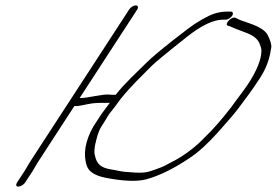

<svg xmlns="http://www.w3.org/2000/svg" viewBox="-20 -664 1028 713"><path d="M484.2 -644C476.2 -644 464.7 -637 459.8 -629L89.6 -60L71.3 -29L43.1 14C38.2 22 39.7 29 47.7 29C55.7 29 68.2 22 73.1 14L101.3 -29L119.6 -60L256 -270H262C269 -270 283 -272 304.4 -277C331.4 -283 353.9 -282 379.9 -282H385.9C386.9 -282 386.9 -282 388.4 -283C384.4 -277 354.7 -239 351.3 -232L326.5 -194C296 -140 287.8 -91 302.6 -48C309.8 -26 332.9 -12 371 -4C437.6 9 488.6 11 523 2C570.4 -11 624.2 -37 682.4 -76C716.3 -98 751 -130 788.7 -172C826.4 -214 852.2 -244 867 -264C897.7 -306 911.6 -322 944.7 -373C977.8 -424 983 -461 987.8 -491C987.2 -504 982.1 -518 974 -534C965.9 -550 943.3 -565 904.7 -578L881.6 -586C874.1 -589 867.1 -591 862.5 -594L854.5 -598C839.5 -604 813.2 -575 825.2 -569L834.8 -566C853.3 -557 877.4 -549 897.4 -541C921 -532 935.1 -520 942.2 -506C947.8 -493 950.9 -483 950.9 -475C950.2 -443 934 -402 901.9 -353C882.6 -324 856.8 -292 839.5 -267C801.4 -218 769.1 -181 741.3 -155C705.1 -116 657.4 -82 619 -63C597.6 -52 588.7 -46 571.7 -40L554.7 -34C518.8 -20 503.3 -21 442.8 -26C422.8 -28 412.8 -32 391.2 -35C355.2 -41 339.1 -55 332.9 -85C328.3 -98 330.6 -117 336.9 -142C343.2 -167 349.6 -184 356.5 -194L370.4 -216C379.8 -231 381.7 -237 393.6 -251C399.1 -258 411.5 -273 428.3 -297C468.9 -347 501.7 -377 539.9 -416C554.3 -431 599.5 -468 676.5 -529C728.7 -570 773.1 -591 808.1 -591H818.1C826.1 -591 837.5 -598 842.5 -606C847.4 -614 844.8 -621 836.8 -621H826.8C784.8 -621 759.4 -610 709.2 -579C694.7 -570 664.9 -548 620.7 -513C576.4 -478 544.1 -451 524.8 -432C487 -394 444.8 -357 409.7 -312H398.7C394.7 -312 389.7 -312 384.2 -313C363.1 -315 303.8 -300 281.8 -300H275.8L489.8 -629C494.7 -637 492.2 -644 484.2 -644Z"/></svg>

Font: MewTooHand
Style: UltimateIta
Weight: 400
Designer: Mew Too, Robert Jablonski
Version: Version 0.77